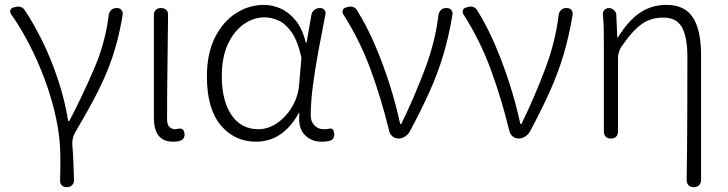

<svg xmlns="http://www.w3.org/2000/svg" viewBox="-20 -567 2980 786"><path d="M251 199Q240 199 232.5 191Q225 183 226 172Q227 146 227 126.5Q227 107 227 73Q227 -1 210 -81Q193 -161 164 -239.5Q135 -318 99 -387Q63 -456 26 -508Q20 -517 22.5 -525.5Q25 -534 37 -537L42 -538Q53 -542 64.5 -538.5Q76 -535 82 -524Q118 -471 153.5 -398.5Q189 -326 217 -242.5Q245 -159 259 -72H264Q321 -182 366.5 -288.5Q412 -395 425 -506Q427 -518 435.5 -526Q444 -534 456 -534H460Q471 -534 477.5 -526Q484 -518 482 -506Q472 -444 457 -388.5Q442 -333 419.5 -277.5Q397 -222 364 -160Q331 -98 286 -22Q281 -13 278 0Q275 13 276 24Q279 61 280.5 97.5Q282 134 283 172Q283 183 275 191Q267 199 256 199Z M688 13Q610 13 610 -85V-506Q610 -518 617.5 -526Q625 -534 637 -534H641Q653 -534 661 -526Q669 -518 668 -506Q667 -397 665.5 -292.5Q664 -188 664 -78Q664 -57 673.5 -47.5Q683 -38 698 -38L712 -40Q720 -42 726.5 -38Q733 -34 734 -26L735 -21Q737 -11 732 -2Q727 7 717 9Q712 11 707 12Q702 13 688 13Z M1028 13Q940 13 883.5 -54.5Q827 -122 827 -254Q827 -347 859.5 -412.5Q892 -478 945.5 -512.5Q999 -547 1060 -547Q1095 -547 1129 -532Q1163 -517 1190.5 -483Q1218 -449 1232 -392H1235L1255 -507Q1257 -518 1266.5 -526Q1276 -534 1288 -534H1291Q1302 -534 1308.5 -526Q1315 -518 1312 -507Q1298 -436 1284 -361Q1270 -286 1261 -217Q1252 -148 1252 -95Q1252 -69 1267.5 -53.5Q1283 -38 1305 -38Q1319 -38 1326 -40Q1344 -44 1347 -27L1348 -21Q1350 -12 1345.5 -3Q1341 6 1331 9Q1325 10 1319 11.5Q1313 13 1296 13Q1253 13 1226 -16.5Q1199 -46 1206 -104H1203Q1138 13 1028 13ZM1038 -38Q1078 -38 1115 -63.5Q1152 -89 1177 -132Q1202 -175 1205 -226L1214 -331Q1198 -402 1172.5 -437Q1147 -472 1118 -484Q1089 -496 1063 -496Q1018 -496 978 -468Q938 -440 913 -386.5Q888 -333 888 -255Q888 -155 927.5 -96.5Q967 -38 1038 -38Z M1610 0Q1597 0 1587 -8.5Q1577 -17 1574 -28Q1540 -167 1496 -285.5Q1452 -404 1386 -507Q1380 -517 1383 -525.5Q1386 -534 1398 -537L1403 -538Q1414 -542 1425 -538.5Q1436 -535 1442 -524Q1481 -462 1514.5 -384Q1548 -306 1574.5 -223Q1601 -140 1618 -60H1623Q1676 -169 1719 -282.5Q1762 -396 1775 -506Q1777 -518 1785 -526Q1793 -534 1806 -534H1810Q1821 -534 1827.5 -526Q1834 -518 1832 -506Q1818 -420 1795 -343Q1772 -266 1737.5 -189.5Q1703 -113 1656 -26Q1649 -15 1637 -7.5Q1625 0 1612 0Z M2102 0Q2089 0 2079 -8.5Q2069 -17 2066 -28Q2032 -167 1988 -285.5Q1944 -404 1878 -507Q1872 -517 1875 -525.5Q1878 -534 1890 -537L1895 -538Q1906 -542 1917 -538.5Q1928 -535 1934 -524Q1973 -462 2006.5 -384Q2040 -306 2066.5 -223Q2093 -140 2110 -60H2115Q2168 -169 2211 -282.5Q2254 -396 2267 -506Q2269 -518 2277 -526Q2285 -534 2298 -534H2302Q2313 -534 2319.5 -526Q2326 -518 2324 -506Q2310 -420 2287 -343Q2264 -266 2229.5 -189.5Q2195 -113 2148 -26Q2141 -15 2129 -7.5Q2117 0 2104 0Z M2818 199Q2806 199 2798.5 191Q2791 183 2791 171Q2793 43 2793.5 -82Q2794 -207 2794 -333Q2794 -416 2771.5 -455.5Q2749 -495 2696 -495Q2662 -495 2635 -484Q2608 -473 2582 -447.5Q2556 -422 2524 -376Q2518 -368 2514 -355Q2510 -342 2510 -331V-28Q2510 -16 2502.5 -8Q2495 0 2483 0H2479Q2467 0 2459.5 -8Q2452 -16 2452 -28V-395Q2452 -427 2451.5 -451Q2451 -475 2448 -507Q2447 -518 2454 -526Q2461 -534 2473 -534Q2484 -534 2493 -526Q2502 -518 2503 -507L2507 -413H2509Q2553 -484 2600.5 -515.5Q2648 -547 2709 -547Q2783 -547 2816.5 -495.5Q2850 -444 2850 -341V171Q2850 183 2842 191Q2834 199 2822 199Z"/></svg>

Font: Chiron GoRound TC L
Style: Regular
Weight: 300
Designer: Ryoko NISHIZUKA 西塚涼子 (kana, bopomofo & ideographs); Paul D. Hunt (Latin, Greek & Cyrillic); Sandoll Communications 산돌커뮤니
Foundry: Adobe
Version: Version 1.000;hotconv 1.1.1;makeotfexe 2.6.0